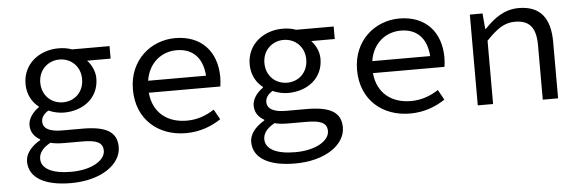

<svg xmlns="http://www.w3.org/2000/svg" viewBox="-47 -649 3095 1024"><g transform="rotate(-5 1500.0 -137.0)"><path d="M296 224C461 224 566 145 566 54C566 -28 506 -60 381 -60H272C208 -60 171 -78 171 -116C171 -139 185 -157 209 -172C236 -160 266 -154 291 -154C396 -154 479 -217 479 -321C479 -360 460 -396 438 -419H564V-486H363C342 -494 319 -498 291 -498C188 -498 100 -430 100 -324C100 -266 127 -223 160 -198V-194C123 -169 102 -134 102 -103C102 -62 126 -37 152 -23V-19C100 11 72 50 72 89C72 175 154 224 296 224ZM291 -209C230 -209 179 -254 179 -324C179 -392 230 -438 291 -438C353 -438 403 -392 403 -324C403 -254 353 -209 291 -209ZM302 164C198 164 143 132 143 81C143 53 159 25 205 0C226 6 251 8 279 8H374C448 8 485 21 485 67C485 117 415 164 302 164Z M930 12C1008 12 1070 -14 1118 -46L1088 -100C1044 -72 998 -54 940 -54C839 -54 761 -110 751 -220H1134C1136 -233 1138 -251 1138 -270C1138 -407 1056 -498 916 -498C786 -498 668 -402 668 -244C668 -82 784 12 930 12ZM918 -433C1001 -433 1056 -384 1063 -284H753C768 -380 838 -433 918 -433Z M1496 224C1661 224 1766 145 1766 54C1766 -28 1706 -60 1581 -60H1472C1408 -60 1371 -78 1371 -116C1371 -139 1385 -157 1409 -172C1436 -160 1466 -154 1491 -154C1596 -154 1679 -217 1679 -321C1679 -360 1660 -396 1638 -419H1764V-486H1563C1542 -494 1519 -498 1491 -498C1388 -498 1300 -430 1300 -324C1300 -266 1327 -223 1360 -198V-194C1323 -169 1302 -134 1302 -103C1302 -62 1326 -37 1352 -23V-19C1300 11 1272 50 1272 89C1272 175 1354 224 1496 224ZM1491 -209C1430 -209 1379 -254 1379 -324C1379 -392 1430 -438 1491 -438C1553 -438 1603 -392 1603 -324C1603 -254 1553 -209 1491 -209ZM1502 164C1398 164 1343 132 1343 81C1343 53 1359 25 1405 0C1426 6 1451 8 1479 8H1574C1648 8 1685 21 1685 67C1685 117 1615 164 1502 164Z M2130 12C2208 12 2270 -14 2318 -46L2288 -100C2244 -72 2198 -54 2140 -54C2039 -54 1961 -110 1951 -220H2334C2336 -233 2338 -251 2338 -270C2338 -407 2256 -498 2116 -498C1986 -498 1868 -402 1868 -244C1868 -82 1984 12 2130 12ZM2118 -433C2201 -433 2256 -384 2263 -284H1953C1968 -380 2038 -433 2118 -433Z M2493 0H2575V-339C2632 -398 2671 -427 2729 -427C2809 -427 2841 -383 2841 -291V0H2923V-302C2923 -430 2870 -498 2755 -498C2679 -498 2623 -457 2572 -403H2568L2561 -486H2493Z"/></g></svg>

Font: Hasklig
Style: Regular
Weight: 400
Monospace: yes
Designer: Paul D. Hunt, Teo Tuominen
Foundry: Adobe Systems Incorporated
Version: Version 2.030;PS 1.0;hotconv 16.6.51;makeotf.lib2.5.65220